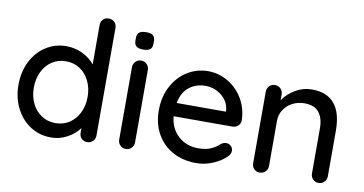

<svg xmlns="http://www.w3.org/2000/svg" viewBox="-73 -931 2146 1132"><g transform="rotate(10 1000.0 -365.0)"><path d="M544 -692V-48Q544 -28 530.5 -14Q517 0 496 0Q475 0 462 -13.5Q449 -27 449 -48V-76Q424 -40 378.5 -15Q333 10 281 10Q213 10 158 -25Q103 -60 71 -122.5Q39 -185 39 -263Q39 -341 70.5 -403.5Q102 -466 157 -501Q212 -536 278 -536Q331 -536 376 -514Q421 -492 449 -457V-692Q449 -713 462 -726.5Q475 -740 496 -740Q517 -740 530.5 -726.5Q544 -713 544 -692ZM453 -263Q453 -315 432.5 -357.5Q412 -400 375.5 -424Q339 -448 292 -448Q245 -448 208.5 -424Q172 -400 151.5 -357.5Q131 -315 131 -263Q131 -210 151.5 -168Q172 -126 208.5 -102Q245 -78 292 -78Q339 -78 375.5 -102Q412 -126 432.5 -168Q453 -210 453 -263Z M727 0Q707 0 693.5 -14Q680 -28 680 -48V-481Q680 -501 693.5 -515Q707 -529 727 -529Q748 -529 761.5 -515Q775 -501 775 -481V-48Q775 -28 761.5 -14Q748 0 727 0ZM673 -639V-655Q673 -679 686.5 -689Q700 -699 728 -699Q756 -699 768.5 -688.5Q781 -678 781 -655V-639Q781 -615 768 -605Q755 -595 727 -595Q698 -595 685.5 -605.5Q673 -616 673 -639Z M1324 -239H972Q979 -166 1027.5 -122Q1076 -78 1146 -78Q1194 -78 1224 -92Q1254 -106 1277 -128Q1292 -137 1306 -137Q1323 -137 1334.5 -125Q1346 -113 1346 -97Q1346 -76 1326 -59Q1297 -30 1249 -10Q1201 10 1151 10Q1070 10 1008.5 -24Q947 -58 913.5 -119Q880 -180 880 -257Q880 -341 914.5 -404.5Q949 -468 1005.5 -502Q1062 -536 1127 -536Q1191 -536 1247 -503Q1303 -470 1337 -412Q1371 -354 1372 -282Q1371 -264 1357 -251.5Q1343 -239 1324 -239ZM976 -319H1271V-327Q1266 -380 1223.5 -414Q1181 -448 1127 -448Q1071 -448 1030 -416.5Q989 -385 976 -319Z M1929 -320V-48Q1929 -28 1915.5 -14Q1902 0 1881 0Q1861 0 1847.5 -14Q1834 -28 1834 -48V-319Q1834 -378 1807 -413Q1780 -448 1719 -448Q1679 -448 1646.5 -430.5Q1614 -413 1595.5 -383.5Q1577 -354 1577 -319V-48Q1577 -28 1563.5 -14Q1550 0 1529 0Q1508 0 1495 -13.5Q1482 -27 1482 -48V-476Q1482 -496 1495.5 -510Q1509 -524 1529 -524Q1550 -524 1563.5 -510Q1577 -496 1577 -476V-441Q1603 -481 1649.5 -508.5Q1696 -536 1749 -536Q1929 -536 1929 -320Z"/></g></svg>

Font: Quicksand Medium
Style: Regular
Weight: 500
Designer: Andrew Paglinawan
Foundry: Andrew Paglinawan
Version: Version 3.000